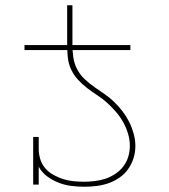

<svg xmlns="http://www.w3.org/2000/svg" viewBox="-20 -701 640 729"><path d="M73 -511V-530H235V-681H255V-530H475V-511ZM301 8Q276 8 251.5 5Q227 2 203.5 -7Q180 -16 159.5 -31Q139 -46 127 -68V0H106V-181H127V-136Q127 -116 133 -96.5Q139 -77 152 -62Q165 -47 183 -37Q201 -27 220 -21Q239 -15 259 -13Q279 -11 299 -11Q319 -11 340 -13.5Q361 -16 380.5 -22.5Q400 -29 418 -41Q436 -53 448.5 -69.5Q461 -86 467 -106Q473 -126 473 -147Q473 -171 466 -194Q459 -217 447.5 -237.5Q436 -258 420.5 -276Q405 -294 387.5 -310Q370 -326 350 -339Q330 -352 311 -366.5Q292 -381 276 -398.5Q260 -416 250 -437.5Q240 -459 237.5 -482.5Q235 -506 235 -530H255Q255 -506 258.5 -482.5Q262 -459 273 -438Q284 -417 301.5 -400.5Q319 -384 338.5 -370.5Q358 -357 377.5 -343.5Q397 -330 414 -313.5Q431 -297 445.5 -278Q460 -259 470.5 -238Q481 -217 487.5 -193.5Q494 -170 494 -147Q494 -123 487 -100.5Q480 -78 466.5 -59Q453 -40 433.5 -26.5Q414 -13 392.5 -5.5Q371 2 347.5 5Q324 8 301 8Z"/></svg>

Font: Iosevka Curly Slab ThEx
Style: Regular
Weight: 100
Width: 7
Monospace: yes
Designer: Belleve Invis
Foundry: Belleve Invis
Version: Version 11.1.0; ttfautohint (v1.8.3)